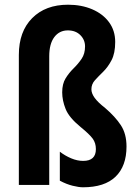

<svg xmlns="http://www.w3.org/2000/svg" viewBox="-20 -785 583 815"><path d="M469 -607Q469 -559 453.5 -529.5Q438 -500 418 -480.5Q398 -461 383 -444.5Q368 -428 368 -406Q368 -389 381.5 -370Q395 -351 427 -326Q469 -290 493 -253.5Q517 -217 517 -163Q517 -80 470.5 -35Q424 10 332 10Q315 10 288.5 3.5Q262 -3 234 -18V-141Q256 -124 282 -113Q308 -102 333 -102Q387 -102 387 -152Q387 -178 373.5 -196.5Q360 -215 322 -246Q273 -286 258.5 -322.5Q244 -359 244 -393Q244 -429 258.5 -452.5Q273 -476 292.5 -495Q312 -514 326.5 -535.5Q341 -557 341 -588Q341 -616 321 -636Q301 -656 268 -656Q232 -656 210.5 -627.5Q189 -599 189 -546V0H60V-552Q60 -651 116.5 -708Q173 -765 269 -765Q326 -765 371.5 -745.5Q417 -726 443 -690.5Q469 -655 469 -607Z"/></svg>

Font: Noto Sans Sinhala UI ExtraCondensed
Style: Bold
Weight: 700
Width: 2
Designer: Jelle Bosma - Monotype Design Team
Foundry: Monotype Imaging Inc.
Version: Version 2.006; ttfautohint (v1.8.4.7-5d5b)